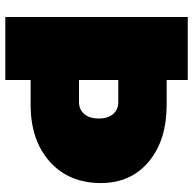

<svg xmlns="http://www.w3.org/2000/svg" viewBox="-22 -720 741 738"><g transform="rotate(90 349.0 -350.5)"><path d="M44.9 0V-701.2H287.1V-620.1H381.8Q518.6 -620.1 600.8 -551.3Q683.1 -482.4 683.1 -367.2Q683.1 -244.1 600.8 -170.7Q518.6 -97.2 381.8 -97.2H287.1V0ZM287.1 -283.2H372.1Q400.9 -283.2 418 -303.7Q435.1 -324.2 435.1 -359.9Q435.1 -394 418 -414.1Q400.9 -434.1 372.1 -434.1H287.1Z"/></g></svg>

Font: Trueno UltraBlack
Style: Regular
Weight: 950
Designer: Julieta Ulanovsky
Foundry: Julieta Ulanovsky
Version: Version 3.001b | FøM Fix